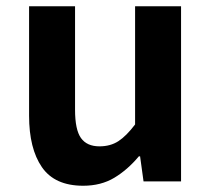

<svg xmlns="http://www.w3.org/2000/svg" viewBox="-20 -580 677 614"><path d="M246 14Q155 14 114 -45.5Q73 -105 73 -210V-560H220V-229Q220 -165 239 -138.5Q258 -112 298 -112Q333 -112 358.5 -128.5Q384 -145 412 -182V-560H559V0H439L428 -80H424Q388 -37 345.5 -11.5Q303 14 246 14Z"/></svg>

Font: Chiron Sans HK TT
Style: Bold
Weight: 700
Designer: Ryoko NISHIZUKA 西塚涼子 (kana, bopomofo & ideographs); Paul D. Hunt (Latin, Greek & Cyrillic); Sandoll Communications 산돌커뮤니
Foundry: Adobe
Version: Version 2.022;hotconv 1.0.109;makeotfexe 2.5.65596